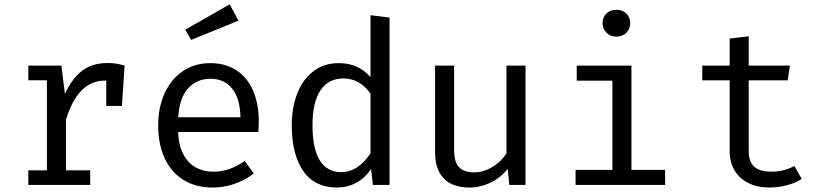

<svg xmlns="http://www.w3.org/2000/svg" viewBox="-20 -837 3732 869"><path d="M544.1 -540 531.8 -357.4H461V-472.3H456.4Q393.8 -472.3 349.7 -428.2Q305.6 -384.1 278.5 -294.9V-66.2H388.2V0H108.2V-66.2H192.3V-473.8H108.2V-540H257.9L273.8 -412.3Q306.7 -482.6 352.1 -517.2Q397.4 -551.8 467.7 -551.8Q488.7 -551.8 506.2 -549Q523.6 -546.2 544.1 -540Z M786.2 -239.5Q788.2 -179 809.7 -138.7Q831.3 -98.5 866.2 -79.2Q901 -60 944.1 -60Q984.1 -60 1017.7 -71.8Q1051.3 -83.6 1088.2 -108.7L1128.7 -51.8Q1090.8 -22.1 1041.8 -5.1Q992.8 11.8 943.1 11.8Q865.6 11.8 809.7 -23.1Q753.8 -57.9 724.9 -121.5Q695.9 -185.1 695.9 -269.2Q695.9 -350.8 725.1 -414.9Q754.4 -479 807.7 -515.1Q861 -551.3 931.8 -551.3Q999.5 -551.3 1049 -519.5Q1098.5 -487.7 1124.9 -427.9Q1151.3 -368.2 1151.3 -286.7Q1151.3 -263.1 1149.2 -239.5ZM786.7 -306.2H1068.2Q1066.7 -391.3 1030.8 -435.9Q994.9 -480.5 932.8 -480.5Q870.3 -480.5 831 -436.7Q791.8 -392.8 786.7 -306.2ZM818.5 -702.6 1019.5 -817.4 1059.5 -743.6 845.1 -656.4Z M1656.9 -768.2 1743.1 -757.4V0H1667.7L1659.5 -71.3Q1629.7 -29.2 1590.8 -8.7Q1551.8 11.8 1506.2 11.8Q1403.6 11.8 1352.1 -63.6Q1300.5 -139 1300.5 -269.2Q1300.5 -350.8 1325.9 -414.9Q1351.3 -479 1399.2 -515.1Q1447.2 -551.3 1512.3 -551.3Q1558.5 -551.3 1594.1 -535.4Q1629.7 -519.5 1656.9 -487.7ZM1394.4 -269.2Q1394.4 -164.6 1427.4 -111.3Q1460.5 -57.9 1524.1 -57.9Q1600.5 -57.9 1656.9 -143.1V-412.8Q1634.9 -445.6 1603.3 -463.8Q1571.8 -482.1 1534.9 -482.1Q1466.7 -482.1 1430.5 -428.5Q1394.4 -374.9 1394.4 -269.2Z M2035.4 -157.4Q2035.4 -104.6 2057.2 -80.8Q2079 -56.9 2126.2 -56.9Q2168.7 -56.9 2209 -81.5Q2249.2 -106.2 2272.3 -142.6V-540H2358.5V0H2285.1L2277.9 -72.8Q2246.7 -32.8 2200.3 -10.5Q2153.8 11.8 2105.1 11.8Q2027.7 11.8 1988.5 -29.5Q1949.2 -70.8 1949.2 -147.2V-540H2035.4Z M2832.3 -732.8Q2832.3 -706.2 2814.9 -688.7Q2797.4 -671.3 2769.2 -671.3Q2742.1 -671.3 2724.6 -689Q2707.2 -706.7 2707.2 -732.8Q2707.2 -758.5 2724.6 -775.6Q2742.1 -792.8 2769.2 -792.8Q2797.4 -792.8 2814.9 -775.6Q2832.3 -758.5 2832.3 -732.8ZM2590.3 -540H2837.9V-68.2H2990.3V0H2585.1V-68.2H2751.8V-471.8H2590.3Z M3608.7 -27.2Q3581.5 -9.2 3541.8 1.3Q3502.1 11.8 3464.1 11.8Q3407.2 11.8 3366.4 -9Q3325.6 -29.7 3304.1 -66.7Q3282.6 -103.6 3282.6 -151.3V-473.3H3158.5V-540H3282.6V-662.6L3368.7 -672.8V-540H3555.4L3545.1 -473.3H3368.7V-152.3Q3368.7 -106.2 3393.1 -83.1Q3417.4 -60 3471.8 -60Q3526.7 -60 3575.4 -85.6Z"/></svg>

Font: Fira Code
Style: Regular
Weight: 400
Designer: Carrois Corporate, Edenspiekermann AG, Nikita Prokopov
Foundry: Carrois Corporate, Edenspiekermann AG, Nikita Prokopov
Version: Version 5.002